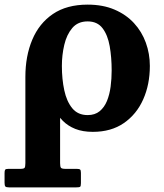

<svg xmlns="http://www.w3.org/2000/svg" viewBox="-71 -555 707 830"><path d="M188.8 150.5V-259L38.7 -222.5V150.2Q38.7 165.7 35.4 170.4Q32 175 16.7 175H-35.3Q-46 175 -48.6 178.6Q-51.3 182.2 -51.3 193V235Q-51.3 246.8 -48 250.9Q-44.8 255 -32.3 255H258.8Q271.8 255 275.3 252.4Q278.8 249.8 278.8 236.8V192.5Q278.8 181.2 275.4 178.1Q272 175 261.3 175H212.8Q196.8 175 192.8 170.6Q188.8 166.2 188.8 150.5ZM196.5 -270Q196.5 -317 206.9 -361.2Q217.3 -405.5 241.5 -434Q265.8 -462.5 307.8 -462.5Q349.8 -462.5 372.2 -433.1Q394.7 -403.7 403.2 -355.4Q411.7 -307 411.7 -250Q411.7 -214.8 407.2 -180.5Q402.7 -146.3 391.4 -118.5Q380 -90.8 359.6 -74.1Q339.3 -57.5 307.8 -57.5Q265.8 -57.5 241.5 -86.9Q217.3 -116.3 206.9 -164.6Q196.5 -213 196.5 -270ZM38.7 -222.5Q38.7 -204.5 46.5 -196.1Q54.2 -187.8 66.6 -184.3Q79 -180.8 93.4 -178.3Q107.8 -175.8 121.5 -169.9Q135.3 -164 145 -150.5Q151.3 -116 164.6 -85.8Q178 -55.5 200.3 -33Q222.5 -10.5 254.6 2.3Q286.8 15 330.3 15Q409.5 15 464.5 -23Q519.5 -61 548.1 -125.5Q576.8 -190 576.8 -270Q576.8 -322.5 559.5 -370.3Q542.3 -418 508.3 -455Q474.3 -492 424 -513.5Q373.8 -535 307.8 -535Q217.3 -535 157.6 -494.4Q98 -453.8 68.4 -383.1Q38.7 -312.5 38.7 -222.5Z"/></svg>

Font: Besley
Style: Regular
Weight: 400
Designer: Owen Earl
Foundry: indestructible type*
Version: Version 4.000